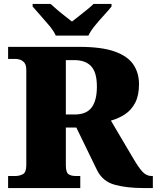

<svg xmlns="http://www.w3.org/2000/svg" viewBox="-20 -951 793 971"><path d="M21 0V-61H59Q78 -61 95.5 -70Q113 -79 113 -116V-597Q113 -622 103.5 -633.5Q94 -645 81.5 -649Q69 -653 59 -653H21V-714H382Q494 -714 560 -690.5Q626 -667 654.5 -624.5Q683 -582 683 -525Q683 -468 663.5 -431Q644 -394 612 -373Q580 -352 541 -341L655 -148Q682 -102 701.5 -81.5Q721 -61 746 -61H753V0H706Q619 0 559 -17Q499 -34 471 -90L366 -306H313V-116Q313 -79 326.5 -70Q340 -61 362 -61H386V0ZM358 -372Q417 -372 443.5 -407.5Q470 -443 470 -513Q470 -585 441 -616Q412 -647 356 -647H313V-372ZM262 -771Q252 -794 230 -820.5Q208 -847 184.5 -873Q161 -899 145 -918V-931H236Q247 -921 266.5 -904Q286 -887 307.5 -870.5Q329 -854 344 -842Q359 -854 380.5 -870.5Q402 -887 422.5 -904Q443 -921 453 -931H544V-918Q529 -899 505 -873Q481 -847 459.5 -820.5Q438 -794 427 -771Z"/></svg>

Font: Noto Serif Tamil Black
Style: Regular
Weight: 900
Designer: Indian Type Foundry, Tom Grace, and the Monotype Design Team
Foundry: Monotype Imaging Inc.
Version: Version 2.004; ttfautohint (v1.8.4.7-5d5b)